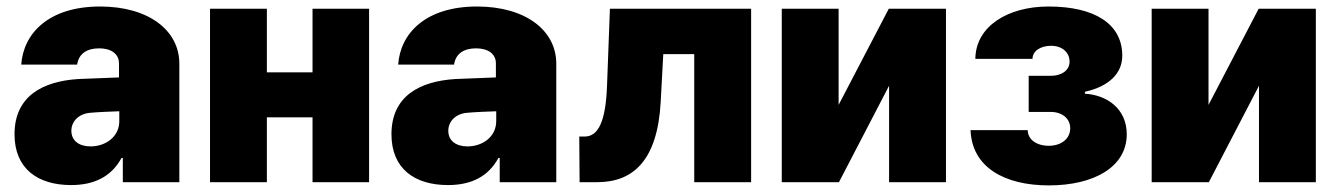

<svg xmlns="http://www.w3.org/2000/svg" viewBox="-20 -557 4093 587"><path d="M24.4 -146.5C24.4 -41 95.7 8.8 197.3 8.8C267.6 8.8 320.3 -16.6 351.6 -74.2H355.5V0H528.3V-362.3C528.3 -464.8 433.6 -537.1 286.1 -537.1C129.9 -537.1 51.8 -456.1 44.9 -359.4H215.8C220.7 -392.6 245.1 -409.2 283.2 -409.2C319.3 -409.2 343.8 -392.6 343.8 -363.3V-320.3L219.7 -315.4C111.3 -308.6 24.4 -263.7 24.4 -146.5ZM198.2 -157.2C198.2 -185.5 219.7 -208 252.9 -211.9C277.3 -214.4 326.2 -216.3 344.7 -216.8V-188.5C345.7 -138.7 302.7 -109.4 256.8 -109.4C222.7 -109.4 198.2 -126 198.2 -157.2Z M795.9 -530.3H622.1V0H795.9V-198.2H935.5V0H1108.4V-530.3H935.5V-335.9H795.9Z M1176.8 -146.5C1176.8 -41 1248 8.8 1349.6 8.8C1419.9 8.8 1472.7 -16.6 1503.9 -74.2H1507.8V0H1680.7V-362.3C1680.7 -464.8 1585.9 -537.1 1438.5 -537.1C1282.2 -537.1 1204.1 -456.1 1197.3 -359.4H1368.2C1373 -392.6 1397.5 -409.2 1435.5 -409.2C1471.7 -409.2 1496.1 -392.6 1496.1 -363.3V-320.3L1372.1 -315.4C1263.7 -308.6 1176.8 -263.7 1176.8 -146.5ZM1350.6 -157.2C1350.6 -185.5 1372.1 -208 1405.3 -211.9C1429.7 -214.4 1478.5 -216.3 1497.1 -216.8V-188.5C1498 -138.7 1455.1 -109.4 1409.2 -109.4C1375 -109.4 1350.6 -126 1350.6 -157.2Z M1752 0H1805.7C1915 0 1990.2 -65.4 2000 -246.1L2007.8 -391.6H2102.5V0H2276.4V-530.3H1844.7L1835.9 -295.9C1832 -186.5 1809.6 -139.6 1767.6 -139.6H1751Z M2543.9 -236.3V-530.3H2370.1V0H2544.9L2698.2 -294.9V0H2872.1V-530.3H2697.3Z M3122.1 -159.2H2947.3C2951.2 -45.9 3050.8 9.8 3186.5 9.8C3325.2 9.8 3424.8 -46.9 3424.8 -146.5C3424.8 -224.6 3364.3 -266.6 3296.9 -270.5V-276.4C3371.1 -293 3411.1 -333 3411.1 -386.7C3411.1 -484.4 3326.2 -537.1 3185.5 -537.1C3062.5 -537.1 2962.9 -477.5 2961.9 -377H3136.7C3136.7 -400.4 3160.2 -417 3193.4 -417C3226.6 -417 3250 -397.5 3250 -368.2C3250 -342.8 3226.6 -325.2 3192.4 -325.2H3125V-214.8H3192.4C3227.5 -214.8 3252 -194.3 3252 -165C3252 -132.8 3224.6 -111.3 3186.5 -111.3C3148.4 -111.3 3122.1 -130.9 3122.1 -159.2Z M3674.8 -236.3V-530.3H3501V0H3675.8L3829.1 -294.9V0H4002.9V-530.3H3828.1Z"/></svg>

Font: Pretendard Black
Style: Regular
Weight: 900
Designer: Base glyphs from Inter by Rasmus Andersson; Hangeul glyphs from Noto Sans CJK(Source Han Sans) by Jang Soo-young and Kan
Foundry: Kil Hyung-jin
Version: Version 1.309;Glyphs 3.2 (3225)